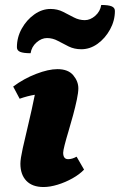

<svg xmlns="http://www.w3.org/2000/svg" viewBox="-20 -740 482 772"><path d="M155 12Q110 12 86 -13Q62 -38 62 -82Q62 -101 71.5 -144Q81 -187 94.5 -243Q108 -299 120 -359Q90 -354 59 -343L33 -392Q76 -424 125.5 -443Q175 -462 211 -462Q254 -462 274.5 -437.5Q295 -413 295 -385Q295 -368 289 -339.5Q283 -311 274 -277.5Q265 -244 255.5 -212.5Q246 -181 240 -157.5Q234 -134 234 -126Q234 -100 254 -100Q270 -100 288 -110L318 -58Q300 -39 271.5 -23Q243 -7 212 2.5Q181 12 155 12ZM103 -526Q74 -526 61 -531.5Q48 -537 48 -550Q48 -590 67.5 -625Q87 -660 118 -682Q149 -704 183 -704Q211 -704 233.5 -692.5Q256 -681 277 -670Q298 -659 321 -659Q343 -659 363 -676.5Q383 -694 387 -720Q416 -720 429 -714.5Q442 -709 442 -696Q442 -657 422.5 -621.5Q403 -586 372.5 -564Q342 -542 307 -542Q279 -542 256.5 -553Q234 -564 213 -575.5Q192 -587 169 -587Q147 -587 127 -569.5Q107 -552 103 -526Z"/></svg>

Font: Petrona Black
Style: Italic
Weight: 900
Italic angle: -9°
Designer: Ringo R. Seeber
Foundry: Ringo R. Seeber
Version: Version 2.001; ttfautohint (v1.8.3)